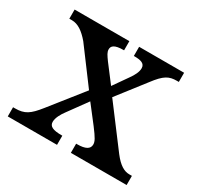

<svg xmlns="http://www.w3.org/2000/svg" viewBox="-121 -677 840 817"><g transform="rotate(30 298.5 -268.0)"><path d="M7 0H249V-45H246C202 -45 184 -54 184 -76C184 -96 198 -120 210 -136L279 -231L344 -147C375 -106 382 -93 382 -78C382 -56 362 -45 322 -45H317V0H591V-45H578C553 -45 528 -59 498 -98L351 -293L455 -427C495 -480 516 -491 555 -491H564V-536H343V-491H346C376 -491 398 -486 398 -462C398 -444 388 -424 372 -402L323 -332L259 -416C244 -437 236 -448 236 -462C236 -478 247 -491 292 -491H295V-536H26V-491H39C69 -491 96 -472 125 -438L251 -269L124 -109C85 -60 64 -45 16 -45H7Z"/></g></svg>

Font: Noto Serif Gurmukhi Medium
Style: Regular
Weight: 500
Designer: Vaibhav Singh and the Monotype Design Team
Foundry: Monotype Imaging Inc.
Version: Version 2.004